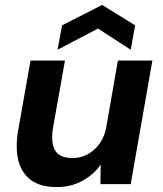

<svg xmlns="http://www.w3.org/2000/svg" viewBox="-20 -748 661 780"><path d="M210 12Q145 12 106.5 -16Q68 -44 55 -94.5Q42 -145 53 -214L104 -502H244L195 -227Q186 -169 203.5 -137.5Q221 -106 275 -106Q308 -106 336 -121Q364 -136 384.5 -164.5Q405 -193 412 -233L459 -502H599L511 0H388L389 -79Q360 -38 314 -13Q268 12 210 12ZM214 -546 232 -645 395 -728 529 -645 511 -546 378 -632Z"/></svg>

Font: DM Sans 16pt ExtraBold
Style: Italic
Weight: 800
Italic angle: -10°
Version: Version 4.004;gftools[0.9.30]